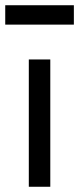

<svg xmlns="http://www.w3.org/2000/svg" viewBox="-23 -713 302 733"><path d="M-3 -693H259V-619H-3ZM87 0V-486H169V0Z"/></svg>

Font: Pinyin1712
Style: Regular
Weight: 400
Version: Version 1